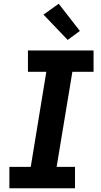

<svg xmlns="http://www.w3.org/2000/svg" viewBox="-20 -1004 540 1024"><path d="M30 0V-114H144L227 -621H129V-735H479V-621H366L282 -114H380V0ZM341 -791 212 -926 293 -984 406 -839Z"/></svg>

Font: Iosevka SS04 Heavy
Style: Italic
Weight: 900
Italic angle: -9°
Monospace: yes
Designer: Belleve Invis
Foundry: Belleve Invis
Version: Version 19.0.0; ttfautohint (v1.8.4)